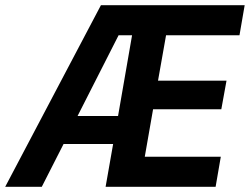

<svg xmlns="http://www.w3.org/2000/svg" viewBox="-68 -720 963 740"><path d="M-48 0H93L177 -165H368L339 0H763L783 -116H490L522 -299H785L805 -409H541L572 -584H855L875 -700H321ZM231 -273 389 -584H441L387 -273Z"/></svg>

Font: Fixel Display SemiBold
Style: Italic
Weight: 600
Italic angle: -10°
Designer: AlfaBravo + MacPaw
Foundry: Kyrylo Tkachov, Marchela Mozhyna, Serhii Makarenko, Maria Weinstein, Zakhar Kryvoshyya
Version: Version 1.210;Glyphs 3.2 (3217)